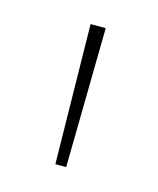

<svg xmlns="http://www.w3.org/2000/svg" viewBox="-55 -756 282 343"><g transform="rotate(15 86.0 -585.0)"><path d="M101 -714 97 -456H77L73 -714Z"/></g></svg>

Font: Noto Sans UI Thin
Style: Regular
Weight: 250
Designer: Monotype Design Team
Foundry: Monotype Imaging Inc.
Version: Version 1.901